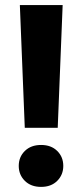

<svg xmlns="http://www.w3.org/2000/svg" viewBox="-20 -731 318 760"><path d="M78.1 -225.1 58.6 -710.9H228L208.5 -225.1ZM142.6 8.8Q102.5 8.8 78.4 -15.1Q54.2 -39.1 54.2 -74.2Q54.2 -109.9 78.4 -133.5Q102.5 -157.2 142.6 -157.2Q182.6 -157.2 206.5 -133.5Q230.5 -109.9 230.5 -74.2Q230.5 -39.1 206.5 -15.1Q182.6 8.8 142.6 8.8Z"/></svg>

Font: Heebo ExtraBold
Style: Regular
Weight: 800
Designer: Oded Ezer
Foundry: Ezer Type House
Version: Version 3.100